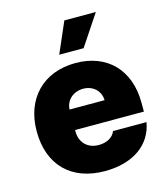

<svg xmlns="http://www.w3.org/2000/svg" viewBox="-113 -840 815 937"><g transform="rotate(-15 294.5 -371.0)"><path d="M301.8 9.8C446.3 9.8 540 -59.6 558.6 -168.9H389.6C377.9 -138.7 345.7 -121.1 305.7 -121.1C247.1 -121.1 211.9 -160.2 211.9 -214.8V-221.7H559.6V-265.6C559.6 -435.5 455.1 -537.1 297.9 -537.1C133.8 -537.1 29.3 -427.7 29.3 -263.7C29.3 -92.8 132.8 9.8 301.8 9.8ZM232.4 -596.7H355.5L459 -752H299.8ZM211.9 -325.2C213.4 -372.6 252.4 -406.2 301.8 -406.2C350.6 -406.2 387.7 -373 388.7 -325.2Z"/></g></svg>

Font: Pretendard Black
Style: Regular
Weight: 900
Designer: Base glyphs from Inter by Rasmus Andersson; Hangeul glyphs from Noto Sans CJK(Source Han Sans) by Jang Soo-young and Kan
Foundry: Kil Hyung-jin
Version: Version 1.309;Glyphs 3.2 (3225)